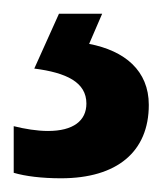

<svg xmlns="http://www.w3.org/2000/svg" viewBox="-20 -20 240 280"><path d="M197 133C197 83 162 54 110 44L129 0H66L30 80C77 86 106 100 106 131C106 156 87 171 50 171C34 171 16 168 0 164V232C17 237 41 240 69 240C151 240 197 201 197 133Z"/></svg>

Font: Noto Sans Ethiopic Cond SemBd
Style: Regular
Weight: 600
Width: 3
Designer: Monotype Design Team
Foundry: Monotype Imaging Inc.
Version: Version 2.102